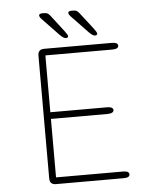

<svg xmlns="http://www.w3.org/2000/svg" viewBox="-55 -828 728 875"><g transform="rotate(-5 309.5 -390.5)"><path d="M503 -604Q503 -588.5 474.5 -588.5H168.5V-328.5H427.5Q441.5 -328.5 448.8 -324.5Q456 -320.5 456 -313.5Q456 -306.5 448.8 -302.2Q441.5 -298 427.5 -298H168.5V-30.5H474.5Q503 -30.5 503 -15Q503 0 474.5 0H165.5Q137 0 137 -28.5V-590.5Q137 -619 165.5 -619H474.5Q503 -619 503 -604ZM269.5 -659Q263 -659 256.2 -663.5Q249.5 -668 241 -676.5L165 -756Q160 -761.5 158 -765.5Q156 -769.5 156 -772.5Q156 -777 160.5 -779Q165 -781 171 -781H179Q190 -781 196 -777.2Q202 -773.5 208.5 -765L265 -691.5Q279.5 -672.5 279.5 -666.5Q279.5 -662.5 275.8 -660.8Q272 -659 269.5 -659ZM402.5 -659Q396.5 -659 389.8 -663.5Q383 -668 374.5 -676.5L298.5 -756Q289.5 -765.5 289.5 -772.5Q289.5 -777 294 -779Q298.5 -781 304 -781H312Q323.5 -781 329.2 -777.2Q335 -773.5 341.5 -765L398.5 -691.5Q405.5 -682 409 -676.2Q412.5 -670.5 412.5 -666.5Q412.5 -662.5 408.8 -660.8Q405 -659 402.5 -659Z"/></g></svg>

Font: Sono ExtraLight
Style: Regular
Weight: 200
Designer: Tyler Finck
Foundry: Tyler Finck
Version: Version 2.112